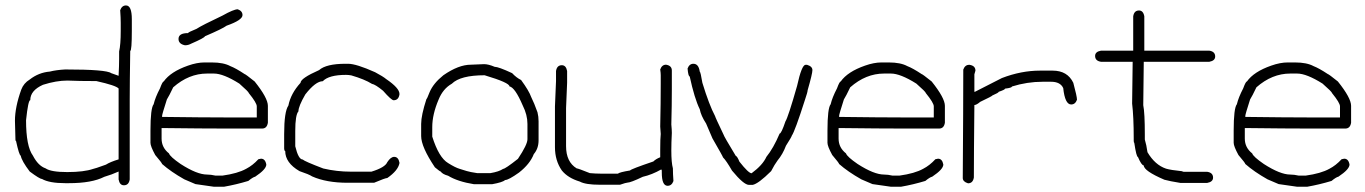

<svg xmlns="http://www.w3.org/2000/svg" viewBox="-20 -692 5040 709"><path d="M445.3 -671.9Q466.8 -671.9 466.8 -621.1V-580.1Q466.8 -503.9 460.9 -503.9Q459 -384.3 459 -324.2V-29.3Q455.6 -7.8 437.5 -7.8Q421.9 -7.8 418 -29.3V-58.6Q392.1 -46.9 365.2 -39.1Q319.3 -15.6 234.4 -15.6H220.7Q162.1 -15.6 134.8 -31.2Q126.5 -31.2 89.8 -58.6Q60.1 -97.7 56.6 -117.2Q50.8 -118.2 39.1 -171.9Q37.1 -171.9 37.1 -173.8Q35.2 -231 35.2 -246.1Q35.2 -296.4 58.6 -361.3Q67.4 -384.8 89.8 -398.4Q123 -424.3 164.1 -427.7Q187 -433.6 220.7 -435.5Q372.6 -435.5 390.6 -421.9L418 -412.1V-414.1Q419.9 -450.2 419.9 -474.6V-502Q425.8 -526.9 425.8 -578.1V-607.4Q425.8 -627 423.8 -654.3Q430.2 -671.9 445.3 -671.9ZM76.2 -248Q76.2 -151.9 101.6 -117.2Q121.1 -79.6 148.4 -70.3Q168 -56.6 228.5 -56.6Q290 -56.6 324.2 -68.4Q328.1 -68.4 371.1 -84Q387.2 -94.2 418 -103.5V-365.2Q408.2 -376.5 335.9 -392.6Q271 -392.6 228.5 -394.5Q188 -394.5 138.7 -378.9Q91.8 -357.9 91.8 -322.3Q84 -322.3 76.2 -248Z M734.9 -461.4H762.2Q805.7 -461.4 830.6 -447.8Q850.1 -440.4 883.3 -418.5Q886.2 -418.5 920.4 -391.1Q969.2 -330.1 969.2 -301.3V-238.8Q965.8 -217.3 947.8 -217.3H820.8Q734.4 -217.3 576.7 -219.2V-180.2Q576.7 -147 604 -125.5Q607.9 -113.3 647 -86.4Q707.5 -47.4 744.6 -47.4Q758.8 -47.4 775.9 -43.5H801.3Q857.9 -51.3 889.2 -68.8Q913.1 -81.1 934.1 -104L943.8 -106Q959.5 -106 963.4 -84.5Q963.4 -66.9 922.4 -39.6Q913.6 -37.6 897 -23.9Q852.1 -10.3 807.1 -2.4H770L701.7 -12.2L660.6 -29.8Q611.3 -57.6 578.6 -86.4Q578.6 -89.8 553.2 -119.6Q535.6 -151.9 535.6 -164.6V-209.5Q535.6 -292.5 547.4 -307.1Q553.2 -332 570.8 -365.7Q580.1 -391.1 584.5 -391.1Q609.9 -427.2 674.3 -449.7Q707.5 -461.4 734.9 -461.4ZM578.6 -264.2V-260.3Q731 -258.3 816.9 -258.3H928.2V-299.3Q928.2 -312 898.9 -348.1Q898.9 -352.5 863.8 -383.3Q804.7 -420.4 770 -420.4H744.6Q677.2 -420.4 619.6 -369.6Q604 -336.9 596.2 -324.7Q578.6 -270 578.6 -264.2ZM857.9 -657.7Q875.5 -651.4 875.5 -636.2Q875.5 -617.7 816.9 -597.2Q801.8 -585.9 736.8 -558.1Q735.4 -552.2 686 -530.8Q675.3 -524.9 664.6 -524.9H662.6Q639.2 -529.8 639.2 -548.3Q639.2 -569.8 674.3 -569.8Q674.3 -572.8 705.6 -585.4Q725.6 -598.6 801.3 -634.3Q842.8 -657.7 857.9 -657.7Z M1255.9 -456.5H1265.6Q1295.4 -456.5 1365.2 -425.3Q1394.5 -409.7 1406.2 -399.9Q1455.1 -366.7 1455.1 -345.2V-343.3Q1451.7 -321.8 1433.6 -321.8Q1425.3 -321.8 1394.5 -356.9Q1365.7 -380.4 1353.5 -382.3Q1326.2 -399.4 1277.3 -413.6Q1267.1 -415.5 1257.8 -415.5Q1194.3 -415.5 1171.9 -392.1Q1145.5 -392.1 1107.4 -343.3Q1082 -299.3 1082 -280.8Q1070.3 -267.6 1070.3 -208.5V-151.9Q1082 -103 1097.7 -103Q1104.5 -96.2 1173.8 -69.8Q1223.6 -58.1 1275.4 -58.1H1351.6Q1402.3 -73.7 1410.2 -93.3Q1422.9 -112.8 1435.5 -112.8Q1451.2 -112.8 1455.1 -91.3V-89.4Q1449.7 -62 1410.2 -34.7Q1402.8 -34.7 1361.3 -17.1H1263.7Q1185.5 -17.1 1132.8 -40.5Q1121.1 -48.3 1085.9 -60.1Q1033.2 -90.8 1033.2 -134.3Q1029.8 -134.3 1029.3 -144V-196.8Q1029.3 -279.8 1044.9 -302.2Q1053.7 -346.7 1089.8 -386.2Q1089.8 -402.8 1158.2 -433.1Q1184.6 -456.5 1255.9 -456.5Z M1767.6 -455.1Q1783.7 -455.1 1806.6 -445.3Q1820.8 -445.3 1871.1 -421.9Q1887.2 -404.8 1904.3 -396.5Q1933.6 -356.4 1941.4 -334Q1953.1 -310.5 1964.8 -277.3Q1968.8 -261.7 1968.8 -244.1V-173.8Q1968.8 -143.6 1951.2 -123Q1937 -86.4 1896.5 -54.7Q1857.9 -27.3 1845.7 -27.3Q1835.9 -18.6 1796.9 -11.7H1730.5Q1669.9 -21.5 1634.8 -43Q1613.8 -48.8 1607.4 -58.6Q1604.5 -58.6 1585.9 -74.2Q1535.2 -149.9 1535.2 -189.5V-234.4Q1535.2 -266.1 1554.7 -326.2Q1556.6 -326.2 1566.4 -351.6Q1580.1 -384.3 1617.2 -414.1Q1673.3 -453.1 1718.8 -453.1Q1756.3 -455.1 1767.6 -455.1ZM1576.2 -222.7V-187.5Q1600.6 -109.9 1634.8 -89.8Q1661.1 -73.2 1677.7 -68.4L1703.1 -60.5Q1715.8 -56.6 1742.2 -52.7H1791Q1822.8 -58.1 1837.9 -68.4Q1845.7 -68.4 1892.6 -105.5Q1927.7 -158.2 1927.7 -177.7V-234.4Q1927.7 -268.1 1910.2 -302.7Q1881.8 -369.1 1861.3 -373Q1861.3 -386.7 1769.5 -414.1Q1680.2 -414.1 1648.4 -382.8Q1615.7 -364.3 1599.6 -324.2Q1576.2 -269.5 1576.2 -222.7Z M2439.5 -453.1Q2460.9 -449.7 2460.9 -431.6V-361.3Q2460.9 -303.2 2459 -232.4Q2460.9 -212.4 2460.9 -201.2Q2459 -165 2459 -136.7Q2459 -91.3 2464.8 -70.3Q2464.8 -50.8 2466.8 -23.4Q2460.4 -5.9 2445.3 -5.9Q2423.8 -5.9 2423.8 -54.7V-62.5L2421.9 -66.4Q2387.7 -46.9 2353.5 -39.1Q2308.6 -17.6 2296.9 -17.6Q2292 -17.6 2269.5 -9.8H2195.3Q2142.1 -9.8 2121.1 -21.5Q2077.1 -34.7 2054.7 -62.5Q2029.3 -99.1 2029.3 -148.4V-298.8Q2033.2 -384.8 2033.2 -392.6V-429.7Q2036.6 -451.2 2054.7 -451.2Q2070.3 -451.2 2074.2 -429.7V-386.7Q2074.2 -378.9 2070.3 -293V-152.3Q2070.3 -94.2 2109.4 -70.3Q2114.3 -70.3 2158.2 -52.7Q2179.7 -50.8 2197.3 -50.8H2261.7Q2268.1 -56.2 2306.6 -62.5Q2309.1 -67.4 2392.6 -95.7Q2401.9 -105 2418 -111.3V-140.6Q2418 -180.7 2419.9 -197.3L2418 -224.6Q2419.9 -312.5 2419.9 -382.8V-414.1Q2419.9 -422.4 2418 -435.5Q2424.3 -453.1 2439.5 -453.1Z M2540.5 -456.5Q2560.1 -456.5 2564 -427.2Q2566.9 -427.2 2573.7 -386.2Q2598.6 -304.7 2620.6 -263.2Q2620.6 -260.3 2651.9 -194.8Q2653.3 -188.5 2696.8 -116.7Q2702.6 -114.7 2710.4 -95.2Q2744.1 -52.2 2755.4 -52.2Q2796.4 -82.5 2810.1 -112.8Q2835.9 -144.5 2858.9 -198.7Q2865.2 -198.7 2880.4 -243.7Q2890.1 -258.3 2923.3 -374.5Q2940.4 -452.6 2954.6 -452.6H2960.4Q2980 -446.8 2980 -433.1Q2980 -419.9 2962.4 -358.9Q2962.4 -352.5 2952.6 -323.7Q2915.5 -207.5 2903.8 -190.9Q2903.8 -187.5 2882.3 -153.8Q2870.6 -122.6 2851.1 -99.1Q2840.3 -84.5 2827.6 -60.1Q2780.3 -13.2 2759.3 -9.3H2745.6Q2726.6 -9.3 2683.1 -62Q2662.1 -98.6 2649.9 -110.8Q2649.9 -113.3 2610.8 -181.2L2587.4 -235.8Q2568.4 -265.1 2564 -288.6Q2544.4 -328.6 2526.9 -409.7Q2521.5 -409.7 2519 -439Q2525.4 -456.5 2540.5 -456.5Z M3234.9 -461.4H3262.2Q3305.7 -461.4 3330.6 -447.8Q3350.1 -440.4 3383.3 -418.5Q3386.2 -418.5 3420.4 -391.1Q3469.2 -330.1 3469.2 -301.3V-238.8Q3465.8 -217.3 3447.8 -217.3H3320.8Q3234.4 -217.3 3076.7 -219.2V-180.2Q3076.7 -147 3104 -125.5Q3107.9 -113.3 3147 -86.4Q3207.5 -47.4 3244.6 -47.4Q3258.8 -47.4 3275.9 -43.5H3301.3Q3357.9 -51.3 3389.2 -68.8Q3413.1 -81.1 3434.1 -104L3443.8 -106Q3459.5 -106 3463.4 -84.5Q3463.4 -66.9 3422.4 -39.6Q3413.6 -37.6 3397 -23.9Q3352.1 -10.3 3307.1 -2.4H3270L3201.7 -12.2L3160.6 -29.8Q3111.3 -57.6 3078.6 -86.4Q3078.6 -89.8 3053.2 -119.6Q3035.6 -151.9 3035.6 -164.6V-209.5Q3035.6 -292.5 3047.4 -307.1Q3053.2 -332 3070.8 -365.7Q3080.1 -391.1 3084.5 -391.1Q3109.9 -427.2 3174.3 -449.7Q3207.5 -461.4 3234.9 -461.4ZM3078.6 -264.2V-260.3Q3231 -258.3 3316.9 -258.3H3428.2V-299.3Q3428.2 -312 3398.9 -348.1Q3398.9 -352.5 3363.8 -383.3Q3304.7 -420.4 3270 -420.4H3244.6Q3177.2 -420.4 3119.6 -369.6Q3104 -336.9 3096.2 -324.7Q3078.6 -270 3078.6 -264.2Z M3558.6 -452.6H3560.5Q3582 -449.2 3582 -431.2L3578.1 -417.5V-353H3580.1L3679.7 -403.8Q3751 -431.2 3820.3 -431.2H3867.2Q3921.9 -431.2 3943.4 -386.2Q3957 -335.9 3957 -323.7Q3950.7 -306.2 3935.5 -306.2Q3912.6 -306.2 3906.2 -366.7Q3895.5 -390.1 3861.3 -390.1H3830.1Q3772.9 -390.1 3716.8 -372.6Q3716.8 -367.7 3691.4 -364.7Q3691.4 -360.8 3668 -353Q3668 -349.6 3644.5 -339.4Q3644 -336.9 3599.6 -315.9Q3585.9 -304.2 3578.1 -304.2Q3576.2 -121.1 3576.2 -36.6Q3572.8 -15.1 3554.7 -15.1Q3535.2 -21 3535.2 -34.7Q3537.1 -302.2 3537.1 -435.1Q3543.5 -452.6 3558.6 -452.6Z M4186 -653.3Q4201.7 -653.3 4205.6 -631.8V-504.9H4445.8Q4467.3 -501.5 4467.3 -483.4Q4467.3 -467.8 4445.8 -463.9H4203.6Q4201.7 -331.1 4201.7 -303.7Q4207.5 -275.4 4207.5 -194.3V-176.8Q4213.4 -157.2 4217.3 -129.9Q4245.1 -83 4285.6 -69.3Q4302.7 -64 4346.2 -59.6Q4346.2 -57.6 4352.1 -57.6H4438Q4459.5 -54.2 4459.5 -36.1Q4459.5 -20.5 4438 -16.6H4338.4Q4299.3 -22.9 4279.8 -28.3Q4203.6 -61 4203.6 -81.1Q4195.3 -81.1 4182.1 -112.3Q4176.3 -112.3 4168.5 -165Q4166.5 -165 4166.5 -172.9V-180.7Q4166.5 -260.3 4160.6 -309.6Q4160.6 -341.8 4162.6 -463.9H4045.4Q4023.9 -467.3 4023.9 -485.4Q4023.9 -501 4045.4 -504.9H4164.6V-631.8Q4168 -653.3 4186 -653.3Z M4734.9 -461.4H4762.2Q4805.7 -461.4 4830.6 -447.8Q4850.1 -440.4 4883.3 -418.5Q4886.2 -418.5 4920.4 -391.1Q4969.2 -330.1 4969.2 -301.3V-238.8Q4965.8 -217.3 4947.8 -217.3H4820.8Q4734.4 -217.3 4576.7 -219.2V-180.2Q4576.7 -147 4604 -125.5Q4607.9 -113.3 4647 -86.4Q4707.5 -47.4 4744.6 -47.4Q4758.8 -47.4 4775.9 -43.5H4801.3Q4857.9 -51.3 4889.2 -68.8Q4913.1 -81.1 4934.1 -104L4943.8 -106Q4959.5 -106 4963.4 -84.5Q4963.4 -66.9 4922.4 -39.6Q4913.6 -37.6 4897 -23.9Q4852.1 -10.3 4807.1 -2.4H4770L4701.7 -12.2L4660.6 -29.8Q4611.3 -57.6 4578.6 -86.4Q4578.6 -89.8 4553.2 -119.6Q4535.6 -151.9 4535.6 -164.6V-209.5Q4535.6 -292.5 4547.4 -307.1Q4553.2 -332 4570.8 -365.7Q4580.1 -391.1 4584.5 -391.1Q4609.9 -427.2 4674.3 -449.7Q4707.5 -461.4 4734.9 -461.4ZM4578.6 -264.2V-260.3Q4731 -258.3 4816.9 -258.3H4928.2V-299.3Q4928.2 -312 4898.9 -348.1Q4898.9 -352.5 4863.8 -383.3Q4804.7 -420.4 4770 -420.4H4744.6Q4677.2 -420.4 4619.6 -369.6Q4604 -336.9 4596.2 -324.7Q4578.6 -270 4578.6 -264.2Z"/></svg>

Font: CEF Fonts CJK Mono
Style: Regular
Weight: 400
Designer: PartyBoss (派对大魔王)
Version: Release 2.25